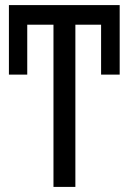

<svg xmlns="http://www.w3.org/2000/svg" viewBox="-20 -734 506 754"><path d="M276 0H190V-637H87V-441H15V-714H450V-441H377V-637H276Z"/></svg>

Font: Avrile Sans Condensed
Style: Regular
Weight: 400
Width: 3
Designer: Monotype Design Team
Foundry: Monotype Imaging Inc.
Version: Version 2.001;September 10, 2019;FontCreator 11.5.0.2425 64-